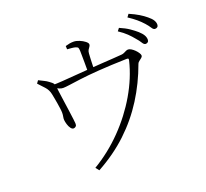

<svg xmlns="http://www.w3.org/2000/svg" viewBox="-142 -964 1283 1196"><g transform="rotate(-20 500.0 -366.0)"><path d="M861 -580Q850 -580 840.5 -596Q831 -612 814 -631Q798 -651 777 -671.5Q756 -692 724 -713L738 -731Q776 -715 802 -697Q828 -679 845 -664Q865 -646 873.5 -631Q882 -616 882 -601Q882 -591 876 -585.5Q870 -580 861 -580ZM302 38Q406 -24 493 -113Q580 -202 641 -306.5Q702 -411 728 -518Q730 -528 728 -530.5Q726 -533 716 -533Q606 -530 530 -524.5Q454 -519 404.5 -512.5Q355 -506 326.5 -502Q298 -498 284 -498Q271 -498 258.5 -504Q246 -510 225 -520L224 -537Q252 -537 295.5 -540Q339 -543 388 -547Q437 -551 481 -554Q517 -557 558 -559.5Q599 -562 636.5 -564.5Q674 -567 698 -569Q707 -570 715 -574Q723 -578 730.5 -581.5Q738 -585 745 -585Q754 -585 765.5 -578Q777 -571 787.5 -560.5Q798 -550 805 -539Q812 -528 812 -521Q812 -514 804.5 -507.5Q797 -501 788 -494.5Q779 -488 776 -480Q734 -364 671 -264.5Q608 -165 521.5 -83.5Q435 -2 320 61ZM261 -239Q250 -238 241 -250Q232 -262 227 -279Q222 -296 221 -308Q220 -317 222.5 -329.5Q225 -342 225 -355Q225 -367 222.5 -384.5Q220 -402 217 -421.5Q214 -441 210.5 -458Q207 -475 205 -486Q199 -515 179.5 -536.5Q160 -558 140 -579L153 -597Q172 -587 187 -580Q202 -573 215 -563Q234 -550 240 -540.5Q246 -531 247 -516Q247 -512 250.5 -486Q254 -460 259 -424.5Q264 -389 269 -354Q274 -319 277 -294Q280 -269 280 -265Q281 -252 275 -246Q269 -240 261 -239ZM463 -531Q463 -537 463 -556Q463 -575 463 -599.5Q463 -624 462.5 -646Q462 -668 462 -679Q461 -695 458.5 -700Q456 -705 444 -709Q435 -712 419.5 -713.5Q404 -715 389 -716L388 -738Q405 -743 417 -745Q429 -747 442 -747Q460 -747 480.5 -738.5Q501 -730 515.5 -718.5Q530 -707 530 -698Q530 -690 524.5 -683Q519 -676 514 -667.5Q509 -659 508 -644Q507 -629 506 -607.5Q505 -586 504.5 -565.5Q504 -545 504 -531ZM948 -648Q937 -648 927.5 -663.5Q918 -679 901 -698Q883 -718 862.5 -735.5Q842 -753 810 -774L824 -793Q861 -777 886.5 -761.5Q912 -746 931 -730Q952 -713 961 -698.5Q970 -684 970 -669Q970 -659 964 -653.5Q958 -648 948 -648Z"/></g></svg>

Font: Noto Serif KR ExtraLight
Style: Regular
Weight: 200
Designer: Ryoko NISHIZUKA 西塚涼子 (kana & ideographs); Frank Grießhammer (Latin, Greek & Cyrillic); Wenlong ZHANG 张文龙 (bopomofo); San
Foundry: Adobe
Version: Version 2.002-H1;hotconv 1.1.0;makeotfexe 2.6.0